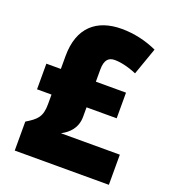

<svg xmlns="http://www.w3.org/2000/svg" viewBox="-133 -823 819 922"><g transform="rotate(20 276.5 -362.5)"><path d="M332 -725C205 -725 122 -657 122 -510V-444H48V-313H122V-264C122 -198 99 -179 48 -148V0H529V-154H228C266 -174 301 -207 301 -265V-313H455V-444H301V-506C301 -557 321 -573 351 -573C380 -573 419 -565 464 -546L513 -685C459 -710 396 -725 332 -725Z"/></g></svg>

Font: Noto Sans Devanagari SemiCondensed Black
Style: Regular
Weight: 900
Width: 4
Designer: Jelle Bosma - Monotype Design Team
Foundry: Monotype Imaging Inc.
Version: Version 2.004